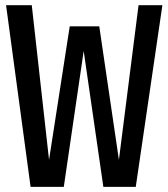

<svg xmlns="http://www.w3.org/2000/svg" viewBox="-20 -727 655 747"><path d="M611.8 -706.7 508.2 0H382.1L305.6 -528.7L228.2 0H99L3.6 -706.7H103.6L170.8 -105.1L251.3 -624.6H366.2L442.6 -105.1L519 -706.7Z"/></svg>

Font: Fira Code Retina
Style: Regular
Weight: 450
Monospace: yes
Designer: Carrois Corporate, Edenspiekermann AG, Nikita Prokopov
Foundry: Carrois Corporate, Edenspiekermann AG, Nikita Prokopov
Version: Version 6.002